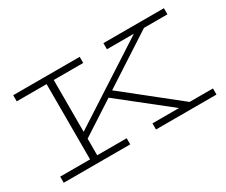

<svg xmlns="http://www.w3.org/2000/svg" viewBox="-111 -995 1531 1303"><g transform="rotate(-30 654.5 -343.0)"><path d="M1269 -48V0H795V-48H1003L624 -348L362 -178V-48H593V0H72V-48H306V-638H72V-686H593V-638H362V-232L990 -638H779V-686H1253V-638H1069L670 -379L1086 -48Z"/></g></svg>

Font: BioRhyme Expanded Light
Style: Regular
Weight: 300
Width: 7
Designer: Aoife Mooney
Foundry: Aoife Mooney Type
Version: Version 1.000